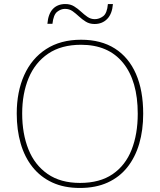

<svg xmlns="http://www.w3.org/2000/svg" viewBox="-20 -922 794 952"><path d="M690 -358Q690 -277 670.5 -210Q651 -143 612 -93.5Q573 -44 514 -17Q455 10 376 10Q298 10 239.5 -17Q181 -44 141.5 -93.5Q102 -143 82.5 -210.5Q63 -278 63 -359Q63 -467 100 -549.5Q137 -632 208.5 -678.5Q280 -725 382 -725Q481 -725 549.5 -681.5Q618 -638 654 -556Q690 -474 690 -358ZM90 -359Q90 -259 121 -181.5Q152 -104 216 -59.5Q280 -15 377 -15Q475 -15 538.5 -58.5Q602 -102 632.5 -179.5Q663 -257 663 -358Q663 -521 590 -610.5Q517 -700 382 -700Q284 -700 219 -656Q154 -612 122 -535Q90 -458 90 -359ZM215 -804Q217 -829 224 -847.5Q231 -866 242.5 -878Q254 -890 269.5 -896Q285 -902 304 -902Q329 -902 347.5 -890.5Q366 -879 381.5 -864.5Q397 -850 413.5 -838.5Q430 -827 450 -827Q472 -827 491.5 -841.5Q511 -856 515 -902H540Q536 -853 511.5 -828Q487 -803 449 -803Q424 -803 405.5 -814.5Q387 -826 371.5 -840.5Q356 -855 340 -866.5Q324 -878 302 -878Q282 -878 263.5 -863.5Q245 -849 240 -804Z"/></svg>

Font: Noto Sans Khmer Thin
Style: Regular
Weight: 250
Version: Version 2.003